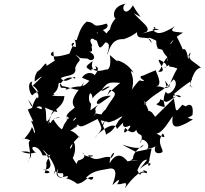

<svg xmlns="http://www.w3.org/2000/svg" viewBox="-20 -986 1145 1075"><path d="M490 -405C463 -426 488 -507 499 -433C490 -438 579 -513 595 -500C500 -439 582 -523 593 -526C587 -536 619 -536 529 -510C614 -507 554 -531 653 -522C555 -444 567 -416 595 -484C656 -456 607 -452 557 -345C605 -387 561 -390 534 -315C615 -296 572 -306 589 -301C682 -328 681 -375 615 -308C691 -354 662 -330 644 -310C599 -224 574 -246 574 -228C570 -280 513 -326 570 -343C489 -349 534 -363 499 -330C543 -380 477 -357 553 -420C505 -371 507 -452 601 -450L486 -368ZM831 -356C800 -381 819 -344 765 -333C733 -393 736 -369 778 -315C838 -330 810 -377 783 -426C795 -407 812 -408 784 -401C858 -473 871 -461 922 -511C916 -473 894 -507 853 -502C899 -508 848 -591 852 -593C780 -564 741 -544 795 -555C814 -570 729 -566 788 -535C754 -522 780 -568 718 -484C744 -568 685 -607 731 -578C726 -578 700 -633 633 -649C634 -653 661 -618 595 -678C608 -587 570 -594 577 -598C510 -577 485 -593 498 -644C454 -610 455 -612 494 -588C474 -611 539 -584 512 -615C563 -606 474 -536 505 -545C533 -568 471 -601 439 -551C520 -516 502 -526 488 -543C431 -471 434 -528 336 -476C320 -470 390 -494 321 -495C301 -544 342 -491 321 -506C410 -490 427 -456 450 -526C416 -472 364 -425 399 -384C311 -317 383 -340 339 -288C388 -310 323 -356 366 -326C315 -262 357 -302 303 -226C426 -262 418 -311 418 -284C366 -258 449 -270 420 -346C398 -303 371 -300 405 -329C419 -251 435 -276 526 -320C571 -242 531 -230 570 -316C528 -254 573 -282 506 -208C536 -252 624 -315 635 -264C705 -340 716 -330 695 -326C665 -319 651 -253 706 -283C725 -282 654 -206 681 -270C740 -209 753 -283 739 -273C752 -205 788 -261 768 -184C758 -233 839 -180 799 -146C822 -167 852 -142 867 -202C813 -113 883 -125 889 -135C898 -150 852 -187 892 -239C913 -208 891 -216 856 -239C890 -237 939 -329 947 -335C938 -270 958 -255 1060 -317C1007 -331 1044 -325 1058 -343C1066 -406 1038 -409 1016 -386C1048 -381 998 -399 1001 -400C952 -339 971 -371 949 -450C1006 -465 1004 -417 954 -460C1045 -538 1064 -529 1051 -554C1027 -479 1082 -497 1041 -504C1044 -498 1058 -603 1105 -607C1072 -637 1038 -649 1041 -670C1019 -662 1069 -730 1033 -655C1027 -710 1008 -739 982 -674C1012 -671 1031 -663 965 -790C922 -694 913 -753 1005 -803C969 -809 917 -803 960 -839C879 -790 861 -794 834 -819C880 -846 799 -830 871 -822C783 -804 752 -787 802 -809C823 -834 774 -860 729 -912C790 -880 767 -881 724 -956C680 -881 652 -948 685 -966C581 -947 626 -848 639 -893C580 -846 594 -769 606 -833C525 -752 623 -807 578 -796C565 -811 532 -850 525 -797C504 -812 606 -816 577 -854C483 -825 527 -859 465 -865C427 -834 417 -779 409 -761C377 -764 406 -785 405 -723C342 -731 427 -773 379 -720C406 -753 400 -765 369 -686C251 -648 254 -689 279 -697C283 -619 288 -649 330 -661C374 -687 344 -686 241 -617C239 -659 214 -587 179 -581C242 -603 171 -608 174 -529C250 -589 201 -542 164 -507C221 -465 166 -451 194 -473C209 -456 199 -490 160 -452C143 -466 131 -528 162 -529C139 -501 211 -474 192 -434C187 -465 149 -371 160 -364C205 -419 229 -370 206 -376C136 -408 169 -369 137 -429C186 -368 149 -385 136 -372C150 -334 173 -300 177 -275C224 -258 187 -301 154 -310C189 -232 173 -226 166 -262C147 -289 179 -280 117 -210C83 -199 119 -222 150 -198C123 -194 170 -120 135 -77C151 -105 181 -145 100 -137C165 -111 173 -144 189 -126C122 -169 193 -185 217 -120C204 -112 288 -114 270 -134C215 -42 255 -90 233 -26C214 -5 306 -21 219 -36C296 -33 255 -103 219 -148C247 -131 313 -32 281 -13C309 -75 255 -10 332 -16C350 25 274 13 304 -41C287 50 380 -26 356 11C323 24 349 -6 412 43C456 39 463 0 503 5C492 49 464 -22 444 32C488 -33 534 -30 599 -43C652 -44 610 42 610 50C683 -23 621 72 635 43C657 56 704 13 679 69C695 45 767 -49 801 -21C751 -39 816 -33 801 -16C747 -37 780 27 749 -33C772 -86 794 -102 818 -86C809 -112 835 -126 763 -41C842 -103 826 -52 809 -59L829 -155L740 -136L664 -176C714 -161 772 -144 784 -176C683 -108 744 -60 736 -109C689 -60 684 -95 757 -88C711 -86 661 -85 707 -65C681 -105 638 -149 594 -72C593 -131 641 -151 605 -103C556 -123 529 -68 472 -116C544 -120 460 -89 441 -133C481 -95 402 -84 418 -88C403 -65 407 -62 446 -36C381 -77 391 -131 375 -85C398 -102 414 -179 385 -199C394 -136 330 -135 424 -222C429 -198 408 -261 347 -257C343 -255 322 -249 279 -317C286 -328 284 -317 319 -331C246 -323 272 -266 252 -318C229 -271 246 -376 229 -385C343 -336 283 -372 297 -375C280 -359 272 -383 252 -288C252 -374 337 -376 340 -446C354 -452 311 -443 270 -452C348 -471 270 -445 281 -463C322 -496 297 -536 319 -518C329 -532 356 -565 401 -546C406 -579 347 -503 321 -549C345 -566 412 -556 401 -606C416 -654 449 -640 402 -679C437 -664 406 -660 470 -658C507 -628 537 -686 453 -706C523 -675 481 -728 497 -732C471 -772 501 -771 501 -769C519 -756 544 -752 522 -758C536 -718 535 -702 570 -749C609 -744 578 -693 581 -678C606 -767 644 -767 673 -767C732 -785 754 -817 747 -802C746 -750 822 -800 829 -745C815 -767 787 -792 855 -758C853 -696 890 -717 855 -716C914 -703 871 -713 918 -665C922 -619 901 -659 939 -688C880 -634 893 -611 866 -584C928 -579 855 -644 871 -652C916 -632 924 -610 897 -604C938 -628 922 -626 929 -613C998 -608 993 -564 992 -628C949 -581 918 -472 923 -495C925 -526 957 -457 904 -535C924 -460 904 -497 953 -542C992 -512 920 -433 909 -474C873 -401 934 -375 876 -393C831 -407 878 -401 876 -430C920 -419 892 -397 965 -447L849 -332Z"/></svg>

Font: Hussar Lance
Style: Italic
Weight: 700
Foundry: Cannot Into Space Fonts, PlusOne Fonts
Version: Version 2.27